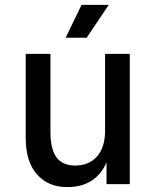

<svg xmlns="http://www.w3.org/2000/svg" viewBox="-20 -752 640 784"><path d="M254 12Q177 12 131 -40Q85 -92 85 -188V-532H186V-214Q186 -142 211 -109Q236 -76 287 -76Q343 -76 376 -113Q409 -150 409 -218V-532H510V0H415V-89Q371 12 254 12ZM248 -598 313 -732H424L334 -598Z"/></svg>

Font: Geist Mono Medium
Style: Regular
Weight: 500
Monospace: yes
Designer: Basement.studio, Andrés Briganti, Mateo Zaragoza
Foundry: Basement.studio, Vercel, Andrés Briganti, Guido Ferreyra, Mateo Zaragoza
Version: Version 1.500; ttfautohint (v1.8.4.7-5d5b)